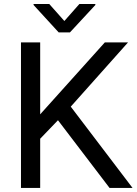

<svg xmlns="http://www.w3.org/2000/svg" viewBox="-20 -918 667 938"><path d="M82.5 0ZM263.2 -330.6 176.3 -240.2V0H82.5V-710.9H176.3V-359.4L492.2 -710.9H605.5L325.7 -397L627.4 0H515.1ZM294.4 -815.4 367.7 -898.4H445.8V-893.6L321.8 -759.8H266.6L144 -893.6V-898.4H220.7Z"/></svg>

Font: Roboto
Style: Regular
Weight: 400
Designer: Google
Version: Version 2.134; 2016; ttfautohint (v1.6)